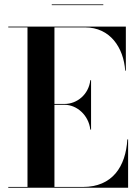

<svg xmlns="http://www.w3.org/2000/svg" viewBox="-20 -874 646 894"><path d="M221 -853.5V-850H461V-853.5ZM400.5 -270.5H404V-500.5H400.5C393 -433.5 338 -390 281 -390H233.5V-746.5H376C493 -746.5 555.5 -652 563 -545H566V-750H18.5V-746.5H108V-3.5H18.5V0H576.5V-225H573C565.5 -98 503 -3.5 366 -3.5H233.5V-386H281C338 -386 393 -337.5 400.5 -270.5Z"/></svg>

Font: Bodoni* 48pt Medium
Style: Regular
Weight: 500
Version: Version 2.3